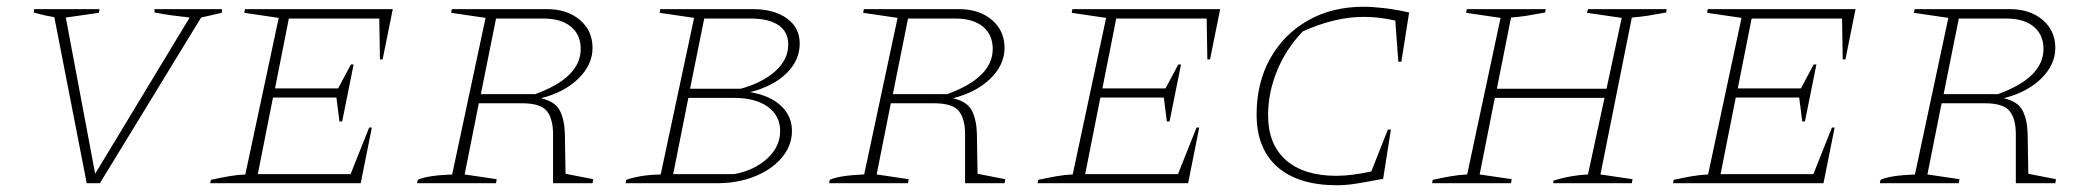

<svg xmlns="http://www.w3.org/2000/svg" viewBox="-20 -543 6197 569"><path d="M237 0 141 -492Q129 -494 115 -497Q101 -500 80 -506L81 -516H275L273 -505L175 -491L262 -28L542 -491Q515 -494 489 -497.5Q463 -501 438 -506V-516H638L637 -505L576 -491L276 0Z M603 0 605 -10Q632 -16 657.5 -20.5Q683 -25 707 -26L806 -490L704 -505L706 -516H1144L1114 -367H1106L1104 -488H836L795 -281H982L1020 -352H1028L994 -183H986L977 -254H789L744 -27H1019L1074 -165H1082L1049 0Z M1216 0 1218 -10Q1245 -23 1320 -26L1419 -490L1317 -505L1319 -516H1600Q1661 -516 1698.5 -484Q1736 -452 1736 -401Q1736 -351 1694 -310Q1652 -269 1583 -252Q1626 -242 1639.5 -214.5Q1653 -187 1654 -147L1656 -28L1738 -12L1736 0H1619V-145Q1619 -191 1600.5 -214Q1582 -237 1526 -237H1399L1357 -26L1452 -12L1450 0ZM1591 -488H1450L1405 -264H1566Q1701 -313 1701 -398Q1701 -440 1672 -464Q1643 -488 1591 -488Z M1834 0 1836 -10Q1852 -16 1876.5 -20.5Q1901 -25 1938 -26L2037 -490L1935 -505L1937 -516H2210Q2274 -516 2312 -488.5Q2350 -461 2350 -414Q2350 -364 2310.5 -325.5Q2271 -287 2203 -270Q2262 -260 2294.5 -229.5Q2327 -199 2327 -155Q2327 -112 2297.5 -76.5Q2268 -41 2217.5 -20.5Q2167 0 2104 0ZM2205 -488H2067L2025 -280H2175Q2238 -297 2277 -331.5Q2316 -366 2316 -411Q2316 -449 2287 -468.5Q2258 -488 2205 -488ZM1975 -27H2156Q2215 -38 2253.5 -73Q2292 -108 2292 -155Q2292 -200 2255.5 -226.5Q2219 -253 2154 -253H2020Z M2437 0 2439 -10Q2466 -23 2541 -26L2640 -490L2538 -505L2540 -516H2821Q2882 -516 2919.5 -484Q2957 -452 2957 -401Q2957 -351 2915 -310Q2873 -269 2804 -252Q2847 -242 2860.5 -214.5Q2874 -187 2875 -147L2877 -28L2959 -12L2957 0H2840V-145Q2840 -191 2821.5 -214Q2803 -237 2747 -237H2620L2578 -26L2673 -12L2671 0ZM2812 -488H2671L2626 -264H2787Q2922 -313 2922 -398Q2922 -440 2893 -464Q2864 -488 2812 -488Z M3055 0 3057 -10Q3084 -16 3109.5 -20.5Q3135 -25 3159 -26L3258 -490L3156 -505L3158 -516H3596L3566 -367H3558L3556 -488H3288L3247 -281H3434L3472 -352H3480L3446 -183H3438L3429 -254H3241L3196 -27H3471L3526 -165H3534L3501 0Z M3942 6Q3828 6 3766 -48Q3704 -102 3704 -204Q3704 -298 3744.5 -370Q3785 -442 3856.5 -482.5Q3928 -523 4021 -523Q4047 -523 4081.5 -519Q4116 -515 4156 -506L4133 -360H4124L4115 -482Q4067 -493 4022 -493Q3936 -493 3841 -450Q3791 -398 3764.5 -333Q3738 -268 3738 -202Q3738 -115 3791 -68.5Q3844 -22 3940 -22Q3986 -22 4044 -35L4093 -159H4102L4079 -13Q4026 -3 3997 1.5Q3968 6 3942 6Z M4224 0 4226 -10Q4253 -16 4278.5 -20.5Q4304 -25 4328 -26L4427 -490L4325 -505L4327 -516H4561L4559 -506Q4522 -499 4502.5 -496Q4483 -493 4458 -491L4416 -280H4741L4786 -490L4683 -505L4686 -516H4919L4918 -506Q4886 -500 4863.5 -496.5Q4841 -493 4816 -491L4723 -26L4818 -12L4816 0H4583L4584 -8Q4610 -16 4636 -20.5Q4662 -25 4686 -26L4735 -253H4410L4365 -26L4460 -12L4458 0Z M4938 0 4940 -10Q4967 -16 4992.5 -20.5Q5018 -25 5042 -26L5141 -490L5039 -505L5041 -516H5479L5449 -367H5441L5439 -488H5171L5130 -281H5317L5355 -352H5363L5329 -183H5321L5312 -254H5124L5079 -27H5354L5409 -165H5417L5384 0Z M5551 0 5553 -10Q5580 -23 5655 -26L5754 -490L5652 -505L5654 -516H5935Q5996 -516 6033.5 -484Q6071 -452 6071 -401Q6071 -351 6029 -310Q5987 -269 5918 -252Q5961 -242 5974.5 -214.5Q5988 -187 5989 -147L5991 -28L6073 -12L6071 0H5954V-145Q5954 -191 5935.5 -214Q5917 -237 5861 -237H5734L5692 -26L5787 -12L5785 0ZM5926 -488H5785L5740 -264H5901Q6036 -313 6036 -398Q6036 -440 6007 -464Q5978 -488 5926 -488Z"/></svg>

Font: Piazzolla SC Thin
Style: Italic
Weight: 100
Italic angle: -11.3°
Designer: Juan Pablo del Peral
Foundry: Huerta Tipografica
Version: Version 1.330